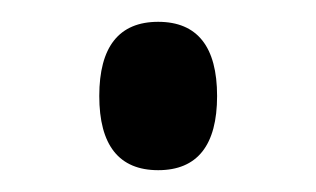

<svg xmlns="http://www.w3.org/2000/svg" viewBox="-20 -149 290 176"><path d="M125 7C161 7 179 -16 179 -61C179 -106 161 -129 125 -129C89 -129 71 -106 71 -61C71 -16 89 7 125 7Z"/></svg>

Font: Noto Serif Display
Style: Regular
Weight: 400
Designer: Monotype Design Team
Foundry: Monotype Imaging Inc.
Version: Version 2.009